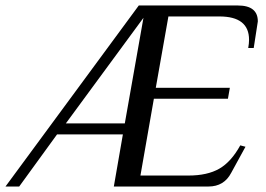

<svg xmlns="http://www.w3.org/2000/svg" viewBox="-78 -680 968 700"><path d="M428 -660H789Q862 -660 862 -602Q862 -600 858 -576L847 -505H827Q830 -522 830 -535Q830 -620 722 -620H536L490 -360H760L753 -320H483L434 -40H609Q678 -40 721.5 -65Q765 -90 798 -150L817 -145L765 -50Q739 0 682 0H337L370 -190H130L-8 0H-58ZM162 -230H377L445 -615Z"/></svg>

Font: Philosopher
Style: Italic
Weight: 400
Italic angle: -10°
Designer: Jovanny Lemonad
Foundry: Jovanny Lemonad
Version: Version 2.000